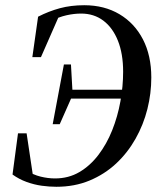

<svg xmlns="http://www.w3.org/2000/svg" viewBox="-20 -700 613 736"><path d="M196 16Q169 16 140 12Q111 8 82 -2.5Q53 -13 28 -31L49 -189H82L107 -22L81 -47Q107 -30 135.5 -23Q164 -16 191 -16Q243 -16 284.5 -40.5Q326 -65 357.5 -106.5Q389 -148 410 -200.5Q431 -253 441.5 -311Q452 -369 452 -425Q452 -494 432 -544Q412 -594 376 -621Q340 -648 291 -648Q264 -648 235 -641.5Q206 -635 174 -619L209 -645L137 -481H104L126 -636Q167 -657 209.5 -668.5Q252 -680 303 -680Q380 -680 438 -645.5Q496 -611 528 -549Q560 -487 560 -403Q560 -342 545 -282Q530 -222 499.5 -168Q469 -114 425 -73Q381 -32 323.5 -8Q266 16 196 16ZM182 -224 225 -453H252L258 -347L255 -328L209 -224ZM235 -322 241 -356H467L461 -322Z"/></svg>

Font: Source Serif 4 48pt SemiBold
Style: Italic
Weight: 600
Italic angle: -12°
Designer: Frank Grießhammer
Foundry: Adobe Systems Incorporated
Version: Version 4.004;hotconv 1.0.116;makeotfexe 2.5.65601